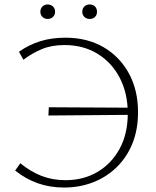

<svg xmlns="http://www.w3.org/2000/svg" viewBox="-20 -834 698 861"><path d="M267 7Q204 7 150 -12Q96 -31 48 -69L71 -102Q116 -65 165.5 -45.5Q215 -26 274 -26Q355 -26 418 -63.5Q481 -101 517 -168Q553 -235 553 -325Q553 -415 517.5 -484Q482 -553 418 -592.5Q354 -632 269 -632Q211 -632 167 -613.5Q123 -595 85 -566L65 -602Q109 -633 160 -649Q211 -665 273 -665Q372 -665 445 -622Q518 -579 558.5 -504Q599 -429 599 -331Q599 -253 574 -191Q549 -129 503.5 -84.5Q458 -40 397.5 -16.5Q337 7 267 7ZM197 -316 199 -353 571 -351 569 -319ZM194 -749Q180 -749 170.5 -758Q161 -767 161 -781Q161 -796 170.5 -805Q180 -814 194 -814Q208 -814 217.5 -805Q227 -796 227 -781Q227 -767 217.5 -758Q208 -749 194 -749ZM382 -749Q368 -749 358.5 -758Q349 -767 349 -781Q349 -796 358.5 -805Q368 -814 382 -814Q397 -814 406 -805Q415 -796 415 -781Q415 -767 406 -758Q397 -749 382 -749Z"/></svg>

Font: Ysabeau Infant ExtraLight
Style: Regular
Weight: 250
Designer: Christian Thalmann (Catharsis Fonts)
Version: Version 2.001;gftools[0.9.30]; featfreeze: ss01,ss02,lnum